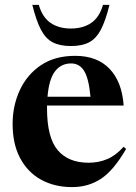

<svg xmlns="http://www.w3.org/2000/svg" viewBox="-20 -752 554 784"><path d="M287 -524Q376.5 -524 427.2 -471.2Q478 -418.5 485 -321H172Q172 -315.5 172 -309.5Q172 -190.5 215.5 -139Q259 -87.5 342 -87.5Q383 -87.5 418.2 -102.5Q453.5 -117.5 484.5 -152.5L495 -144Q444.5 -56.5 392.8 -22.2Q341 12 274.5 12Q203 12 148.2 -18Q93.5 -48 62.5 -105.8Q31.5 -163.5 31.5 -246Q31.5 -320.5 61 -384Q90.5 -447.5 147.2 -485.8Q204 -524 287 -524ZM270.5 -493Q229.5 -493 204.8 -461Q180 -429 174 -357H349.5Q342.5 -432 323.5 -462.5Q304.5 -493 270.5 -493ZM269.5 -635.5Q319 -635.5 352.5 -658.5Q386 -681.5 400.5 -732H427Q411 -667 391.5 -630.2Q372 -593.5 343 -578.8Q314 -564 269.5 -564Q225 -564 196 -578.8Q167 -593.5 147.5 -630.2Q128 -667 112 -732H138.5Q153 -681.5 186.5 -658.5Q220 -635.5 269.5 -635.5Z"/></svg>

Font: Newsreader 72pt SemiBold
Style: Regular
Weight: 600
Designer: Hugues Gentile
Foundry: Production Type
Version: Version 1.003; ttfautohint (v1.8.3)